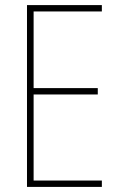

<svg xmlns="http://www.w3.org/2000/svg" viewBox="-20 -734 472 754"><path d="M380 0V-25H112V-363H364V-388H112V-689H380V-714H86V0Z"/></svg>

Font: Noto Sans Kannada Condensed Thin
Style: Regular
Weight: 100
Width: 3
Designer: Jelle Bosma - Monotype Design Team
Foundry: Monotype Imaging Inc.
Version: Version 2.005